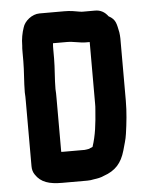

<svg xmlns="http://www.w3.org/2000/svg" viewBox="-50 -695 595 759"><g transform="rotate(-5 247.5 -315.5)"><path d="M177 -470V-503C177 -514 177 -523 178 -531H234C259 -531 284 -523 308 -523H323V-279C323 -271 323 -263 322 -255C318 -199 313 -154 298 -109C293 -107 289 -105 286 -104L285 -103C278 -102 272 -100 266 -100H183C176 -100 173 -100 173 -101V-311C173 -326 173 -339 172 -350C172 -389 177 -432 177 -470ZM50 -347C51 -336 51 -324 51 -311V-54C51 -41 54 -30 61 -20C82 12 115 22 166 22H266C275 22 283 21 292 19C307 17 319 15 332 9C379 -7 404 -35 418 -84C424 -107 431 -126 434 -149C440 -190 445 -235 445 -280V-527C445 -535 444 -543 443 -551C436 -584 435 -603 406 -618C393 -636 376 -645 355 -645H308C305 -645 300 -645 295 -646C274 -650 257 -653 234 -653H135C105 -653 75 -628 68 -603C61 -583 56 -558 56 -532C55 -525 55 -517 55 -506V-470C55 -431 50 -387 50 -347Z"/></g></svg>

Font: Electronic
Style: Ti
Weight: 900
Version: Version 1.011